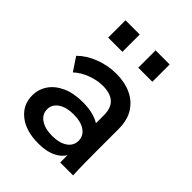

<svg xmlns="http://www.w3.org/2000/svg" viewBox="-207 -811 925 925"><g transform="rotate(45 255.5 -348.5)"><path d="M360 0V-173L348 -207V-310Q348 -360 321.5 -383.5Q295 -407 244 -407Q208 -407 167.5 -392.5Q127 -378 96 -350L51 -418Q86 -453 139 -473.5Q192 -494 249 -494Q307 -494 351 -473.5Q395 -453 420 -413Q445 -373 445 -313V-157Q445 -118 445.5 -79Q446 -40 448 0ZM220 10Q136 10 86 -29.5Q36 -69 36 -133Q36 -175 59 -209Q82 -243 126 -263Q170 -283 232 -283Q317 -283 362.5 -245Q408 -207 408 -144H385Q385 -70 344 -30Q303 10 220 10ZM242 -63Q291 -63 320 -83Q349 -103 349 -137Q349 -170 320.5 -190Q292 -210 242 -210Q193 -210 163.5 -190Q134 -170 134 -137Q134 -103 163.5 -83Q193 -63 242 -63ZM303 -589V-707H399V-589ZM98 -589V-707H195V-589Z"/></g></svg>

Font: SUSE Medium
Style: Regular
Weight: 500
Designer: Rene Bieder
Foundry: SUSE
Version: Version 1.000